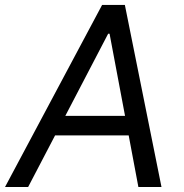

<svg xmlns="http://www.w3.org/2000/svg" viewBox="-40 -747 736 767"><path d="M367.9 -727.3H458.8L605.1 0H512.8L474.1 -206H180L72.4 0H-19.9ZM220.9 -284.1H459.5L397.7 -612.2H392Z"/></svg>

Font: Inter P
Style: Italic
Weight: 400
Italic angle: -9.40001°
Designer: Rasmus Andersson
Foundry: rsms
Version: Version 3.018;git-588b23468